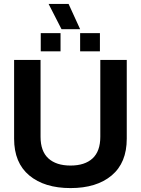

<svg xmlns="http://www.w3.org/2000/svg" viewBox="-20 -950 719 980"><path d="M294 -801 228 -930H330L389 -801ZM188 -688V-781H289V-688ZM389 -688V-781H490V-688ZM340 10Q207 10 129.5 -54.5Q52 -119 52 -242V-644H187V-252Q187 -178 227 -141.5Q267 -105 340 -105Q413 -105 452.5 -141.5Q492 -178 492 -252V-644H627V-242Q627 -119 550 -54.5Q473 10 340 10Z"/></svg>

Font: Kanit Medium
Style: Regular
Weight: 500
Designer: Katatrad Team
Foundry: CadsonDemak
Version: Version 2.000; ttfautohint (v1.8.3)